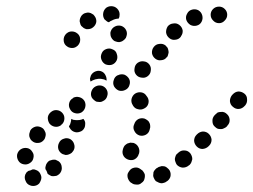

<svg xmlns="http://www.w3.org/2000/svg" viewBox="-20 -594 841 638"><path d="M88 -31Q81 -27 74 -26Q71 -24 68 -21Q66 -18 64 -14Q60 -3 65 7Q69 18 80 22Q85 24 90 24Q96 24 101 22Q106 20 110 16Q113 12 115 7Q120 -4 115 -14Q111 -25 100 -29Q97 -30 94 -31Q91 -31 88 -31ZM441 19Q446 18 450 14Q455 11 458 6Q460 2 461 -4Q462 -9 461 -15Q459 -20 456 -24Q453 -29 448 -31Q448 -32 447 -32Q438 -39 427 -37Q415 -35 409 -25Q406 -21 404 -16Q403 -10 404 -5Q405 0 408 5Q411 10 415 13Q418 14 420 16Q425 19 430 19Q436 20 441 19ZM544 -27Q541 -32 537 -35Q533 -39 528 -41Q523 -42 517 -42Q512 -41 507 -39Q506 -38 504 -37Q499 -35 496 -31Q492 -27 490 -22Q489 -16 489 -11Q489 -6 492 -1Q494 4 498 8Q503 11 508 13Q513 15 518 15Q524 14 529 12Q530 11 532 10Q542 5 546 -6Q549 -17 544 -27ZM136 -52Q139 -57 144 -60Q149 -62 154 -63Q160 -64 165 -63Q170 -61 175 -58Q184 -51 185 -40Q187 -29 180 -19Q177 -15 172 -12Q168 -9 162 -9Q157 -8 151 -9Q146 -11 142 -14Q141 -15 140 -15Q139 -16 138 -17Q137 -20 136 -23Q134 -28 131 -32Q130 -38 132 -43Q133 -48 136 -52ZM619 -65Q619 -71 617 -76Q615 -81 612 -85Q604 -94 593 -94Q582 -95 573 -87L571 -85Q566 -82 564 -77Q562 -72 561 -66Q561 -61 563 -56Q565 -50 568 -46Q576 -38 587 -37Q599 -37 607 -44L610 -46Q614 -50 616 -55Q618 -60 619 -65ZM70 -102Q59 -104 49 -98Q40 -92 37 -81Q35 -70 41 -60Q47 -50 59 -48Q70 -46 79 -52Q89 -58 91 -69Q94 -81 87 -90Q81 -100 70 -102ZM408 -63Q419 -60 428 -65Q438 -71 441 -82Q442 -83 442 -84Q445 -95 440 -105Q435 -115 424 -119Q418 -120 413 -120Q408 -119 403 -117Q398 -114 394 -110Q391 -106 389 -100Q389 -98 388 -96Q385 -85 391 -75Q397 -66 408 -63ZM188 -82Q193 -80 198 -79Q204 -79 209 -81Q214 -83 218 -86Q222 -90 225 -95Q230 -105 226 -116Q223 -126 213 -132Q202 -137 192 -133Q181 -130 176 -119Q171 -109 174 -98Q178 -87 188 -82ZM674 -149Q666 -157 654 -157Q643 -156 635 -148L633 -146Q625 -138 625 -126Q626 -115 634 -107Q642 -99 653 -99Q665 -100 673 -108L675 -110Q683 -118 683 -130Q682 -141 674 -149ZM132 -148Q132 -153 129 -158Q127 -163 123 -167Q114 -174 103 -174Q92 -173 84 -165Q80 -161 79 -155Q77 -150 77 -145Q77 -139 80 -134Q82 -129 86 -126Q95 -118 106 -119Q117 -119 125 -128Q129 -132 130 -137Q132 -142 132 -148ZM443 -144Q454 -141 464 -146Q474 -151 477 -162Q478 -164 478 -166Q480 -171 479 -177Q479 -182 476 -187Q474 -192 469 -195Q465 -198 460 -200Q449 -203 439 -198Q429 -192 426 -181Q425 -180 425 -179Q421 -168 427 -158Q432 -148 443 -144ZM217 -199Q216 -189 213 -181Q211 -177 209 -174Q211 -169 215 -164Q219 -159 224 -157Q234 -152 245 -156Q256 -159 261 -170Q263 -175 263 -180Q264 -186 262 -191Q261 -193 260 -195Q259 -197 257 -199Q251 -196 243 -195Q233 -194 223 -196Q220 -197 217 -199ZM734 -215Q730 -219 725 -221Q719 -223 714 -222Q708 -222 703 -220Q699 -217 695 -213L693 -211Q685 -202 686 -191Q686 -179 695 -172Q699 -168 704 -166Q709 -165 715 -165Q720 -165 725 -168Q730 -170 734 -174L736 -177Q744 -185 743 -197Q742 -208 734 -215ZM186 -181Q194 -189 194 -201Q194 -212 186 -220Q179 -227 169 -228Q159 -229 151 -223Q141 -216 139 -205Q138 -194 144 -184Q151 -175 162 -173Q173 -171 183 -178Q184 -179 184 -180Q185 -180 186 -181ZM261 -258Q255 -268 244 -271Q233 -274 223 -269V-268Q213 -263 210 -252Q207 -241 213 -231Q218 -221 229 -218Q240 -215 250 -220Q260 -226 263 -237Q266 -248 261 -258ZM460 -234Q470 -239 473 -250Q476 -261 470 -271Q469 -273 467 -275Q461 -285 450 -287Q439 -289 429 -283Q420 -277 417 -265Q415 -254 421 -245Q422 -244 422 -243Q428 -233 439 -231Q450 -228 460 -234ZM792 -283Q783 -290 772 -290Q761 -289 753 -280L751 -278Q744 -269 744 -258Q745 -246 754 -239Q763 -231 774 -232Q785 -233 793 -242L795 -244Q802 -253 801 -264Q801 -276 792 -283ZM335 -295Q330 -305 319 -309Q308 -312 298 -307Q288 -302 284 -291Q280 -280 285 -270Q288 -265 292 -262Q296 -258 301 -256Q307 -255 312 -255Q317 -255 322 -258Q333 -263 336 -274Q340 -285 335 -295ZM409 -332Q403 -342 393 -346Q382 -349 372 -344H371Q361 -339 358 -328Q354 -317 359 -307Q365 -297 375 -293Q386 -290 396 -295Q407 -300 410 -311Q414 -322 409 -332ZM282 -343Q287 -353 298 -357Q309 -361 319 -356Q327 -352 331 -343Q335 -335 334 -326Q330 -328 326 -330Q316 -333 306 -332Q296 -331 288 -327Q284 -325 281 -323Q279 -328 279 -333Q280 -338 282 -343ZM476 -380Q469 -389 458 -390Q447 -392 437 -385Q428 -378 427 -366Q425 -355 432 -346Q439 -337 451 -336Q462 -334 471 -341Q480 -348 481 -359Q483 -371 476 -380ZM331 -380Q342 -376 352 -379Q363 -383 368 -394Q372 -404 368 -415Q365 -426 354 -430Q344 -435 333 -431Q322 -427 318 -417Q313 -406 317 -396Q321 -385 331 -380ZM540 -424Q539 -430 537 -435Q534 -439 530 -443Q521 -450 509 -448Q498 -447 491 -438Q484 -429 485 -417Q487 -406 496 -399Q505 -392 516 -394Q528 -395 534 -404H535Q538 -408 539 -414Q541 -419 540 -424ZM234 -485Q230 -488 224 -489Q219 -490 213 -489Q208 -488 204 -485Q199 -482 196 -477Q190 -468 192 -456Q194 -445 204 -439Q208 -436 214 -435Q219 -434 225 -435Q230 -436 234 -439Q239 -442 242 -447Q248 -456 246 -468Q244 -479 234 -485ZM348 -490Q346 -485 347 -480Q347 -474 350 -469Q352 -465 356 -461Q360 -457 365 -456Q371 -454 376 -454Q382 -455 386 -457Q391 -460 395 -464Q399 -468 400 -473Q404 -484 399 -494Q394 -504 383 -508Q372 -511 362 -506Q352 -501 348 -490ZM576 -511Q567 -518 556 -516Q544 -515 537 -506Q531 -496 532 -485Q534 -474 543 -467Q552 -460 563 -462Q574 -463 581 -472V-473Q588 -482 587 -493Q585 -504 576 -511ZM294 -541Q291 -546 286 -548Q282 -551 276 -552Q271 -553 265 -551Q260 -550 256 -547Q251 -543 249 -539Q246 -534 245 -528Q244 -523 246 -518Q247 -512 250 -508Q254 -504 258 -501Q263 -498 268 -497Q274 -497 279 -498Q284 -499 289 -503Q298 -510 300 -521Q301 -532 294 -541ZM652 -543Q649 -554 639 -560Q629 -565 618 -562Q607 -559 602 -549Q596 -539 599 -528Q603 -517 613 -511Q623 -506 634 -509Q645 -512 650 -522Q655 -532 652 -543ZM735 -545Q735 -556 727 -564Q719 -572 708 -572Q696 -572 688 -564Q680 -556 680 -545Q680 -534 688 -526Q696 -517 708 -517Q719 -517 727 -526Q735 -534 735 -545ZM323 -551Q325 -562 334 -569Q344 -575 355 -573Q366 -571 373 -561Q379 -552 377 -541Q377 -538 376 -536Q375 -534 374 -532Q372 -532 371 -532Q361 -531 352 -526Q346 -524 342 -520Q337 -521 334 -524Q330 -527 327 -530Q324 -535 323 -540Q322 -545 323 -551Z"/></svg>

Font: FRB American Cursive Guidelines Dotted Ultra
Style: Bold Italic
Weight: 1000
Italic angle: -25°
Version: Version 2.0;Modular Font Editor K font №1